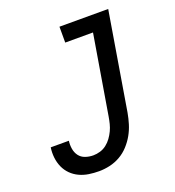

<svg xmlns="http://www.w3.org/2000/svg" viewBox="-135 -841 869 955"><g transform="rotate(-20 300.0 -363.5)"><path d="M227 8Q200 8 173.5 4Q147 0 123.5 -11Q100 -22 82 -40Q64 -58 53.5 -81.5Q43 -105 40 -132Q37 -159 41 -186Q41 -186 41 -186Q41 -186 41 -186H137Q137 -186 137 -186Q137 -186 137 -186Q134 -165 137.5 -143.5Q141 -122 153 -106Q165 -90 185 -83Q205 -76 227 -76Q245 -76 263.5 -81.5Q282 -87 297.5 -99Q313 -111 324.5 -127Q336 -143 344 -160Q352 -177 356.5 -195Q361 -213 364 -231L434 -651H287V-735H545L459 -217Q454 -189 445.5 -161Q437 -133 422.5 -107Q408 -81 387 -58Q366 -35 339.5 -20Q313 -5 284 1.5Q255 8 227 8Z"/></g></svg>

Font: Iosevka Curly Slab MdEx
Style: Italic
Weight: 500
Width: 7
Italic angle: -9°
Monospace: yes
Designer: Belleve Invis
Foundry: Belleve Invis
Version: Version 11.0.0; ttfautohint (v1.8.3)